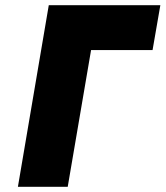

<svg xmlns="http://www.w3.org/2000/svg" viewBox="-20 -720 638 740"><path d="M168 -700 49 0H241L331 -527H568L598 -700Z"/></svg>

Font: Jost ExtraBold
Style: Italic
Weight: 800
Italic angle: -5°
Version: Version 3.710